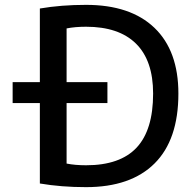

<svg xmlns="http://www.w3.org/2000/svg" viewBox="-20 -760 792 790"><path d="M32 -336V-422H144V-725Q232 -740 334 -740Q517 -740 615.5 -645.5Q714 -551 714 -375Q714 -185 616 -87.5Q518 10 334 10Q232 10 144 -5V-336ZM254 -422H422V-336H254V-87Q289 -80 334 -80Q474 -80 542 -152.5Q610 -225 610 -375Q610 -511 539.5 -580.5Q469 -650 334 -650Q289 -650 254 -643Z"/></svg>

Font: M PLUS 1p Medium
Style: Regular
Weight: 500
Version: Version 1.062